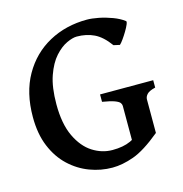

<svg xmlns="http://www.w3.org/2000/svg" viewBox="-95 -696 762 799"><g transform="rotate(-15 285.5 -296.5)"><path d="M550.8 -261.7Q523.9 -255.4 514.4 -244.9Q504.9 -234.4 504.9 -223.1V-78.6Q504.9 -78.6 489 -72.5Q473.1 -66.4 452.6 -59.1Q432.1 -51.8 416.5 -47.4Q400.9 -43 400.9 -46.4V-223.1Q400.9 -230 396 -236.6Q391.1 -243.2 374.3 -249.5Q357.4 -255.9 321.8 -261.7V-293.5H550.8ZM505.4 -560.5Q508.8 -558.1 503.9 -546.1Q499 -534.2 489.7 -518.8Q480.5 -503.4 470.9 -490Q461.4 -476.6 455.1 -471.2L428.7 -477.1Q397.9 -519.5 364.7 -535.4Q331.5 -551.3 290 -551.3Q272.5 -551.3 246.6 -539.3Q220.7 -527.3 195.3 -499.3Q169.9 -471.2 152.8 -422.6Q135.7 -374 135.7 -300.3Q135.7 -215.8 161.4 -161.9Q187 -107.9 227.3 -82.3Q267.6 -56.6 312.5 -56.6Q359.4 -56.6 390.6 -71Q421.9 -85.4 445.8 -108.9Q449.7 -106.9 463.4 -100.3Q477.1 -93.8 490 -87.2Q502.9 -80.6 504.9 -78.6Q435.1 -21 385.7 -3.4Q336.4 14.2 293.9 14.2Q243.7 14.2 196.3 -3.7Q148.9 -21.5 110.6 -57.4Q72.3 -93.3 49.8 -147.5Q27.3 -201.7 27.3 -274.4Q27.3 -379.4 69.8 -454.1Q112.3 -528.8 185.3 -568.6Q258.3 -608.4 349.6 -608.4Q370.1 -608.4 398.9 -602.8Q427.7 -597.2 456.5 -586.4Q485.4 -575.7 505.4 -560.5Z"/></g></svg>

Font: Namdhinggo SemiBold
Style: Regular
Weight: 600
Designer: Victor Gaultney
Foundry: SIL International
Version: Version 3.001